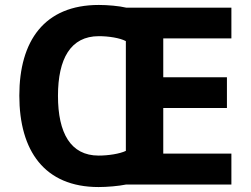

<svg xmlns="http://www.w3.org/2000/svg" viewBox="-20 -745 1013 775"><path d="M379 -725C159 -725 58 -580 58 -359C58 -137 159 10 378 10C412 10 459 6 488 0H914V-125H639V-309H896V-433H639V-590H914V-714H490C461 -721 414 -725 379 -725ZM379 -599C418 -599 464 -592 488 -579V-136C463 -124 417 -117 378 -117C265 -117 214 -208 214 -358C214 -508 265 -599 379 -599Z"/></svg>

Font: Noto Traditional Nushu
Style: Bold
Weight: 700
Designer: LIU Zhao
Foundry: LiuZhao Studio
Version: Version 2.003